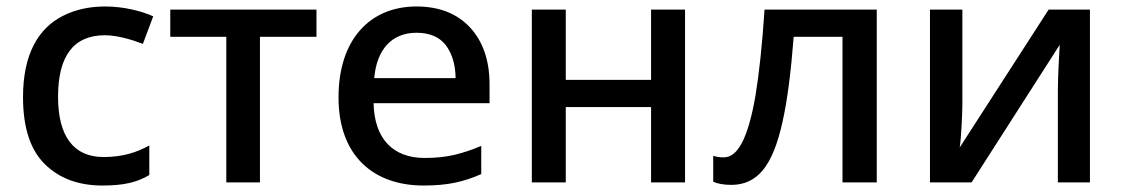

<svg xmlns="http://www.w3.org/2000/svg" viewBox="-20 -569 3504 599"><path d="M299.8 9.8C365.7 9.8 407.2 0 445.8 -22.9V-115.2C407.2 -93.8 363.3 -79.1 303.2 -79.1C209.5 -79.1 161.1 -144 161.1 -267.1C161.1 -395 210 -459 307.1 -459C344.2 -459 388.7 -446.3 425.8 -432.1L458 -518.1C423.3 -533.7 368.2 -548.8 308.1 -548.8C258.8 -548.8 214.8 -539.1 176.3 -519.5C99.1 -480.5 51.8 -399.4 51.8 -266.1C51.8 -170.9 74.7 -101.1 120.1 -56.6C165.5 -12.2 225.1 9.8 299.8 9.8Z M967.3 -539.1H511.2V-454.1H686V0H791V-454.1H967.3Z M1279.3 -548.8C1134.3 -548.8 1036.1 -445.8 1036.1 -265.1C1036.1 -83.5 1144.5 9.8 1301.3 9.8C1339.4 9.8 1372.1 6.8 1399.4 1C1426.8 -4.9 1454.1 -13.7 1481.4 -25.9V-113.8C1452.6 -101.6 1424.8 -92.3 1397.9 -85.9C1371.1 -79.6 1339.8 -76.2 1305.2 -76.2C1205.6 -76.2 1147.9 -136.2 1145.5 -247.1H1507.3V-305.2C1507.3 -380.4 1486.8 -439.9 1446.3 -483.4C1405.8 -526.9 1350.1 -548.8 1279.3 -548.8ZM1279.3 -466.8C1320.8 -466.8 1351.1 -453.6 1371.1 -427.7C1390.6 -401.4 1400.9 -367.2 1401.4 -325.2H1147.5C1155.3 -415.5 1203.1 -466.8 1279.3 -466.8Z M1639.2 -539.1V0H1745.1V-234.9H2011.2V0H2117.2V-539.1H2011.2V-319.8H1745.1V-539.1Z M2715.3 -539.1H2365.2C2357.9 -427.7 2348.1 -338.4 2336.9 -270.5C2313.5 -135.3 2280.8 -78.1 2238.3 -78.1C2225.6 -78.1 2214.4 -79.6 2205.1 -83V-2C2219.2 4.4 2238.3 7.8 2262.2 7.8C2302.2 7.8 2335 -7.8 2360.4 -38.6C2411.1 -100.6 2439 -232.9 2456.1 -454.1H2608.4V0H2715.3Z M2982.4 -539.1H2881.3V0H3011.2L3286.1 -429.2C3284.2 -402.3 3280.3 -323.2 3280.3 -287.1V0H3380.4V-539.1H3251.5L2974.1 -108.9C2978.5 -133.3 2982.4 -215.3 2982.4 -245.1Z"/></svg>

Font: Noto Reveo Sans
Style: Regular
Weight: 500
Designer: Monotype Design Team
Foundry: Monotype Imaging Inc.
Version: Version 2.007